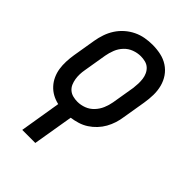

<svg xmlns="http://www.w3.org/2000/svg" viewBox="-218 -624 936 936"><g transform="rotate(45 250.0 -156.5)"><path d="M113 215 148 2Q125 -3 105 -14Q85 -25 69.5 -42Q54 -59 44.5 -80Q35 -101 31.5 -124Q28 -147 29 -171.5Q30 -196 34 -221L54 -341Q58 -365 66.5 -390Q75 -415 89.5 -437.5Q104 -460 124.5 -478Q145 -496 169 -507.5Q193 -519 218.5 -523.5Q244 -528 269 -528Q298 -528 326 -522Q354 -516 377 -501Q400 -486 415.5 -463.5Q431 -441 438 -414Q445 -387 444.5 -358Q444 -329 439 -299L419 -179Q416 -157 409 -135Q402 -113 390.5 -92.5Q379 -72 362.5 -54.5Q346 -37 326 -24Q306 -11 283 -4Q260 3 238 6L203 215ZM206 -72Q229 -72 251.5 -80.5Q274 -89 291 -107Q308 -125 317.5 -147.5Q327 -170 331 -193L351 -313Q353 -329 353.5 -345Q354 -361 352 -376.5Q350 -392 343.5 -406Q337 -420 326 -430Q315 -440 299.5 -444Q284 -448 268 -448Q245 -448 222 -439.5Q199 -431 182 -413Q165 -395 156 -372.5Q147 -350 143 -327L123 -207Q120 -191 119.5 -175Q119 -159 121.5 -143.5Q124 -128 130 -114Q136 -100 147.5 -90Q159 -80 174.5 -76Q190 -72 206 -72Z"/></g></svg>

Font: Iosevka Curly Medium
Style: Italic
Weight: 500
Italic angle: -9°
Monospace: yes
Designer: Belleve Invis
Foundry: Belleve Invis
Version: Version 22.1.2; ttfautohint (v1.8.4)